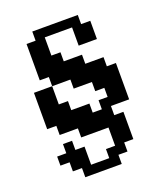

<svg xmlns="http://www.w3.org/2000/svg" viewBox="-146 -796 842 991"><g transform="rotate(-20 275.0 -300.0)"><path d="M350.1 49.8V100.1H149.9V49.8H100.1V0H49.8V-49.8H100.1V-100.1H149.9V-49.8H200.2V49.8H299.8V0H350.1V-100.1H200.2V-149.9H100.1V-200.2H49.8V-399.9H149.9V-450.2H100.1V-649.9H149.9V-700.2H399.9V-649.9H450.2V-549.8H350.1V-649.9H200.2V-549.8H250V-500H350.1V-450.2H450.2V-399.9H500V-200.2H399.9V-149.9H450.2V0H399.9V49.8ZM200.2 -250H299.8V-200.2H350.1V-250H399.9V-299.8H350.1V-350.1H250V-399.9H149.9V-299.8H200.2Z"/></g></svg>

Font: Redaction 50
Style: Bold
Weight: 700
Designer: Jeremy Mickel / Forest Young
Foundry: MCKL
Version: Version 2.001;hotconv 1.0.113;makeotfexe 2.5.65598 DEVELOPME